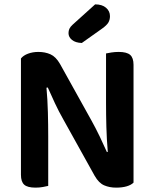

<svg xmlns="http://www.w3.org/2000/svg" viewBox="-20 -853 705 880"><path d="M143 7Q106 7 91 -6.5Q76 -20 76 -52V-585Q87 -599 108.5 -607Q130 -615 156 -615Q187 -615 211.5 -604Q236 -593 255 -560L399 -301Q419 -265 437.5 -226.5Q456 -188 470 -156L474 -157Q469 -216 467.5 -271.5Q466 -327 466 -381V-608Q474 -610 490.5 -612.5Q507 -615 524 -615Q561 -615 576.5 -601.5Q592 -588 592 -556V-16Q581 -5 560.5 1Q540 7 512 7Q482 7 457.5 -3.5Q433 -14 414 -47L270 -306Q250 -341 231.5 -380.5Q213 -420 199 -452L193 -451Q198 -396 199.5 -338Q201 -280 201 -228V-1Q193 1 177 4Q161 7 143 7ZM416 -833Q448 -833 466 -817.5Q484 -802 484 -779Q484 -762 476.5 -749.5Q469 -737 448 -722L355 -656Q326 -657 310 -670Q294 -683 294 -701Q294 -712 298 -721Q302 -730 313 -740Z"/></svg>

Font: Baloo 2 SemiBold
Style: Regular
Weight: 600
Designer: Sarang Kulkarni and Ek Type
Foundry: Ek Type
Version: Version 1.640;hotconv 1.0.111;makeotfexe 2.5.65597; ttfautoh